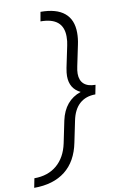

<svg xmlns="http://www.w3.org/2000/svg" viewBox="-154 -765 635 1040"><g transform="rotate(-10 163.5 -244.5)"><path d="M146 12 171 -109Q194 -215 285 -246Q227 -274 227 -343Q227 -360 232 -387L257 -507Q262 -528 262 -555Q262 -660 137 -660L146 -711Q233 -711 277.5 -674Q322 -637 322 -565Q322 -533 315 -501L291 -386Q286 -363 286 -346Q286 -309 307.5 -289.5Q329 -270 371 -270L361 -219Q308 -219 274 -188.5Q240 -158 228 -98L204 18Q184 119 118.5 170.5Q53 222 -53 222L-43 171Q32 171 81 129.5Q130 88 146 12Z"/></g></svg>

Font: LXGW Bright GB
Style: Italic
Weight: 400
Italic angle: -12°
Designer: Christian Thalmann (Catharsis Fonts)
Foundry: LXGW / Christian Thalmann (Catharsis Fonts) / Fontworks Inc.
Version: Version 5.510